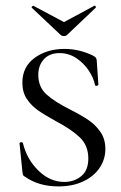

<svg xmlns="http://www.w3.org/2000/svg" viewBox="-20 -655 432 687"><path d="M233 -262Q274 -241 298.5 -224Q323 -207 340 -182Q357 -157 357 -122Q357 -85 336.5 -54.5Q316 -24 278 -6Q240 12 189 12Q118 12 69 -23Q64 -25 62.5 -29Q61 -33 60 -42L50 -141Q49 -145 54.5 -146Q60 -147 62 -143Q76 -85 117.5 -44.5Q159 -4 210 -4Q245 -4 270.5 -24.5Q296 -45 296 -88Q296 -134 266 -163Q236 -192 179 -222Q139 -244 115.5 -260.5Q92 -277 76 -301Q60 -325 60 -359Q60 -416 104 -448Q148 -480 211 -480Q262 -480 311 -457Q320 -452 322.5 -449Q325 -446 326 -440L332 -353Q332 -349 326.5 -348Q321 -347 320 -351Q315 -376 297.5 -402.5Q280 -429 253 -447Q226 -465 193 -465Q157 -465 137 -443Q117 -421 117 -387Q117 -344 146 -317.5Q175 -291 233 -262ZM93 -629Q93 -631 96 -633Q99 -635 100 -634L209 -576L317 -634L319 -635Q321 -635 322.5 -631.5Q324 -628 322 -627L220 -530Q216 -526 209 -526Q201 -526 197 -530L94 -627Z"/></svg>

Font: Cormorant SC
Style: Regular
Weight: 400
Designer: Christian Thalmann (Catharsis Fonts)
Foundry: Catharsis Fonts
Version: Version 4.000